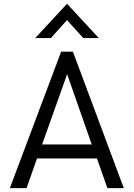

<svg xmlns="http://www.w3.org/2000/svg" viewBox="-20 -974 693 994"><path d="M491.5 -777H411L327 -870L243.5 -777H162.5L327 -954.5ZM621 0H536L482 -153.5H171.5L117.5 0H31L296.5 -706.5H357.5ZM455 -226 327.5 -590 198 -226Z"/></svg>

Font: Acari Sans
Style: Regular
Weight: 400
Designer: Alfredo Marco Pradil and Stefan Peev (font) & Cristiano Sobral (main changes)
Foundry: Alfredo Marco Pradil and Stefan Peev (font) & Cristiano Sobral (main changes)
Version: Version 1.063; ttfautohint (v1.8.3)